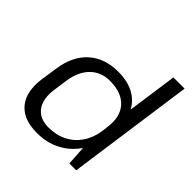

<svg xmlns="http://www.w3.org/2000/svg" viewBox="-195 -895 1057 1057"><g transform="rotate(45 333.5 -366.0)"><path d="M247.2 7.9Q141.2 7.9 91.6 -51.9Q42 -111.7 57.4 -222.4L71.6 -317.6Q87.1 -428.3 153.6 -488.1Q220.1 -547.9 326.7 -547.9Q401.9 -547.9 454 -517.5Q506 -487 528.9 -431.2Q551.7 -375.3 540.7 -298.4L533.2 -246.8Q522.9 -169.1 483.8 -112Q444.7 -54.8 383.8 -23.5Q322.8 7.9 247.2 7.9ZM270.5 -58.7Q330.8 -58.7 378 -82.6Q425.2 -106.6 455.1 -150.7Q485 -194.8 494.2 -255.7L497.6 -286.6Q511.6 -377.8 466.2 -428.9Q420.9 -480 329.1 -480Q259.9 -480 214.9 -435.3Q170 -390.5 158.2 -309.2L146.8 -228.6Q135.7 -149 168.3 -103.8Q201 -58.7 270.5 -58.7ZM481.5 -168.4 562.1 -740H649.4L545.4 0H492Z"/></g></svg>

Font: Pathway Extreme 8pt Thin 12pt
Style: Italic
Weight: 100
Italic angle: -8°
Version: Version 1.001;gftools[0.9.26]